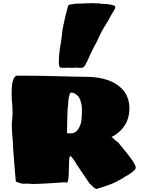

<svg xmlns="http://www.w3.org/2000/svg" viewBox="-20 -1167 913 1221"><path d="M588 33Q573 24 563 13Q560 8 559 8Q558 6 556 6L554 5Q550 1 550 1L465 -125Q459 -138 448 -153Q441 -160 436 -168Q432 -174 428 -174Q425 -174 423.5 -171Q422 -168 421 -163Q418 -136 418 -90Q418 -46 413 -19Q410 -6 404 -6H398Q396 -7 394.5 -7.5Q393 -8 393 -8Q358 -5 288 -1Q220 3 184 3Q174 3 168 1H146H128H119L83 -11L80 -19Q80 -20 79.5 -23Q79 -26 79 -31Q79 -37 77 -53Q72 -114 73 -101Q71 -127 66 -191L63 -228Q63 -246 62 -260Q61 -274 60 -284L58 -306Q55 -347 55 -383Q55 -384 55.5 -386Q56 -388 56 -394Q58 -400 58 -413L59 -431L60 -443Q60 -464 58 -504Q54 -529 54 -568Q54 -624 61 -650Q70 -686 91 -686Q204 -686 321 -683Q347 -683 399 -681L438 -680Q518 -678 549 -678Q678 -672 744 -613Q774 -588 788.5 -553Q803 -518 803 -478Q803 -432 786 -393Q772 -362 746 -336Q721 -311 689 -296Q695 -293 705 -283Q709 -278 719 -270L733 -260Q736 -255 740 -250.5Q744 -246 748 -241L795 -183Q827 -142 836 -123Q843 -110 843 -103Q843 -93 835 -85Q827 -77 811 -65Q799 -56 783 -48Q768 -40 760 -33L723 -13Q703 -2 680 6Q679 6 677.5 7Q676 8 673 9Q667 12 640 20Q635 23 623 25Q620 27 616 28Q612 29 610 29H605Q604 34 601 34H598H595Q591 34 588 33ZM431 -319Q462 -319 480 -350Q497 -378 499 -414Q501 -435 501 -464V-475Q501 -498 493 -523Q485 -555 460 -569Q449 -578 431 -578Q426 -578 423 -566Q414 -544 413 -496Q409 -476 409 -449L408 -419Q406 -361 406 -323Q406 -322 407 -321Q408 -320 409 -320L416 -319ZM354 -766Q354 -816 363 -871Q369 -903 371 -923Q372 -932 374 -945.5Q376 -959 377 -976Q391 -1051 413 -1131L421 -1137L464 -1144Q509 -1144 528 -1146L583 -1147L589 -1144Q592 -1146 601 -1146H611Q611 -1146 612.5 -1145Q614 -1144 616 -1144L622 -1143L666 -1141L672 -1138Q676 -1138 676 -1139H679Q696 -1135 706 -1131Q713 -1129 713 -1122Q713 -1120 711 -1112L700 -1093L686 -1069L671 -1041Q661 -1023 656 -1016Q651 -1009 648 -1003Q645 -997 641 -992Q625 -967 609 -931Q597 -901 577 -868L559 -831Q537 -780 521 -751Q510 -736 504 -736H486H467L461 -739L456 -736H427Q422 -736 415.5 -736.5Q409 -737 401 -736H373Q362 -736 358 -744Q354 -752 354 -766Z"/></svg>

Font: Sigmar One
Style: Regular
Weight: 400
Designer: Vernon Adams
Foundry: Vernon Adams
Version: Version 2.000